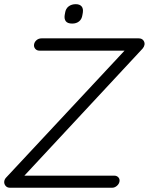

<svg xmlns="http://www.w3.org/2000/svg" viewBox="-23 -880 698 900"><path d="M627 -700.2Q641.6 -700.2 648.9 -690.9Q656.2 -681.6 654.3 -669.9Q652.3 -660.2 645.5 -652.3L84 -48.8L83 -56.6H512.7Q524.4 -56.6 531.7 -48.8Q539.1 -41 537.1 -29.3Q535.2 -17.6 524.9 -8.8Q514.6 0 502.9 0H23.4Q9.8 0 2.4 -9.8Q-4.9 -19.5 -2.9 -31.2Q-1 -41 6.8 -48.8L565.4 -647.5L570.3 -642.6H162.1Q149.4 -642.6 142.1 -651.4Q134.8 -660.2 136.7 -671.9Q138.7 -683.6 148.4 -691.9Q158.2 -700.2 171.9 -700.2ZM315.4 -769.5Q293.9 -769.5 285.6 -780.3Q277.3 -791 280.3 -809.6L282.2 -820.3Q285.2 -839.8 298.8 -850.1Q312.5 -860.4 332 -860.4Q350.6 -860.4 359.4 -850.1Q368.2 -839.8 365.2 -820.3L363.3 -809.6Q360.4 -790 347.7 -779.8Q335 -769.5 315.4 -769.5Z"/></svg>

Font: Quicksand
Style: Italic
Weight: 400
Designer: Andrew Paglinawan
Foundry: Andrew Paglinawan
Version: Version 3.006